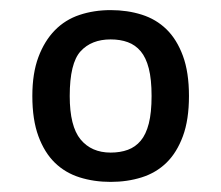

<svg xmlns="http://www.w3.org/2000/svg" viewBox="-20 -732 438 380"><path d="M44 -542Q44 -587 56 -619Q68 -651 88.5 -672Q109 -693 137.5 -702.5Q166 -712 199 -712Q232 -712 260.5 -703Q289 -694 309.5 -674Q330 -654 342 -621.5Q354 -589 354 -542Q354 -495 342 -462.5Q330 -430 309.5 -410Q289 -390 260.5 -381Q232 -372 199 -372Q166 -372 137.5 -381Q109 -390 88.5 -410Q68 -430 56 -462.5Q44 -495 44 -542ZM118 -542Q118 -482 139.5 -456Q161 -430 199 -430Q218 -430 233 -435.5Q248 -441 258.5 -453.5Q269 -466 274.5 -487.5Q280 -509 280 -542Q280 -575 274.5 -596.5Q269 -618 258.5 -630.5Q248 -643 233 -648.5Q218 -654 199 -654Q161 -654 139.5 -630.5Q118 -607 118 -542Z"/></svg>

Font: PT Sans
Style: Regular
Weight: 400
Version: Version 2.003W OFL; ttfautohint (v1.6)